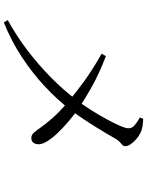

<svg xmlns="http://www.w3.org/2000/svg" viewBox="102 -884 795 1040"><g transform="rotate(90 500.0 -363.5)"><path d="M101.2 13.5 88 -7.3Q175.2 -55.3 253.2 -114.9Q331.3 -174.5 399.1 -241.6Q467 -308.7 520.5 -379.1Q548.6 -416.2 575.6 -458.9Q602.7 -501.6 625 -542.8Q647.3 -584 660.9 -615.3Q674.4 -646.6 674.4 -661.2Q674.4 -680.9 658.9 -694Q643.4 -707.1 616 -723.1L622.8 -741.2Q644.1 -740.2 663.8 -737.3Q683.6 -734.3 701.1 -725.3Q719.3 -716.1 735.1 -701.9Q750.8 -687.7 761 -672.5Q771.1 -657.3 771.1 -643.5Q771.1 -634.5 764.7 -628.5Q758.2 -622.4 749.1 -614.6Q740 -606.8 730.6 -590.6Q722.7 -576.5 706.6 -549.1Q690.5 -521.7 668.9 -486.7Q647.4 -451.6 622.5 -414.7Q597.6 -377.7 572 -344Q518.8 -274.6 446.4 -207.2Q374 -139.8 286.8 -82.7Q199.5 -25.5 101.2 13.5ZM270.1 -516.2 283.8 -538.9Q373.8 -504.9 446.6 -464.4Q519.4 -423.8 574.6 -385.7Q603 -365.7 635.4 -338.3Q667.8 -310.9 696.3 -281.6Q724.8 -252.3 742.7 -224.4Q760.7 -196.5 760.9 -175.5Q761.3 -158.6 753 -146.9Q744.7 -135.2 726.9 -135.2Q710.8 -135.2 698.7 -148.6Q686.6 -162.1 668.6 -187.9Q650.5 -213.7 617.6 -251.4Q584.7 -289.1 527.9 -336.8Q482.7 -375.5 418.1 -422.4Q353.5 -469.3 270.1 -516.2Z"/></g></svg>

Font: Noto Serif JP
Style: Regular
Weight: 200
Designer: Ryoko NISHIZUKA 西塚涼子 (kana & ideographs); Frank Grießhammer (Latin, Greek & Cyrillic); Wenlong ZHANG 张文龙 (bopomofo); San
Foundry: Adobe
Version: Version 2.001;hotconv 1.1.0;makeotfexe 2.6.0